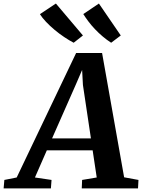

<svg xmlns="http://www.w3.org/2000/svg" viewBox="-93 -1038 783 1058"><path d="M-73 0 -69 -46.5 -1 -60 326.5 -746H469.5L591 -61L670 -46.5L667.5 0H357.5L359.5 -46.5L440 -60L417.5 -209.5H165L99.5 -60L191 -46.5L187.5 0ZM194 -275.5H408L364 -569.5L359.5 -652.5L325.5 -573.5ZM572.5 -842.5 519.5 -802.5Q495.5 -818 473 -837Q450.5 -856 430.8 -876.8Q411 -897.5 394.8 -919Q378.5 -940.5 366 -960.5L452 -1018.5ZM364 -842.5 313 -802.5Q288 -815.5 260.8 -833.8Q233.5 -852 207.5 -873.8Q181.5 -895.5 160.5 -917.8Q139.5 -940 127 -960L215 -1018.5Z"/></svg>

Font: Merriweather Light 18pt
Style: Bold Italic
Weight: 700
Italic angle: -7.8°
Version: Version 2.101